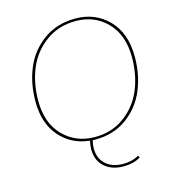

<svg xmlns="http://www.w3.org/2000/svg" viewBox="-124 -772 961 1069"><g transform="rotate(-15 356.0 -237.5)"><path d="M344 10H327Q321 34 321 56Q321 114 358.5 147.5Q396 181 458 181Q511 181 549 158L555 170Q516 195 456 195Q389 195 347.5 158Q306 121 306 58Q306 35 312 8Q208 -2 141.5 -78Q75 -154 75 -280Q75 -385 111.5 -472Q148 -559 225 -614.5Q302 -670 408 -670Q523 -670 598.5 -592.5Q674 -515 674 -380Q674 -276 638 -189Q602 -102 525.5 -46Q449 10 344 10ZM91 -280Q91 -151 163.5 -77.5Q236 -4 345 -4Q444 -4 516.5 -58Q589 -112 623.5 -195.5Q658 -279 658 -380Q658 -509 586.5 -582.5Q515 -656 407 -656Q307 -656 233.5 -602Q160 -548 125.5 -464.5Q91 -381 91 -280Z"/></g></svg>

Font: Elaine Sans Thin
Style: Italic
Weight: 250
Italic angle: -13°
Designer: Wei Huang
Foundry: Wei Huang
Version: Version 2.001;December 24, 2019;FontCreator 12.0.0.2547 64-b